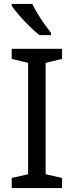

<svg xmlns="http://www.w3.org/2000/svg" viewBox="-20 -964 379 984"><path d="M298 0H40V-52L124 -71V-642L40 -662V-714H298V-662L214 -642V-71L298 -52ZM145 -944Q156 -922 172.5 -894.5Q189 -867 207.5 -841Q226 -815 241 -796V-784H182Q159 -802 130 -830.5Q101 -859 76.5 -887.5Q52 -916 40 -934V-944Z"/></svg>

Font: Noto Sans
Style: Regular
Weight: 400
Designer: Monotype Design Team
Foundry: Monotype Imaging Inc.
Version: Version 2.007